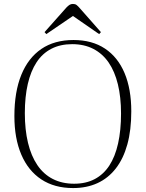

<svg xmlns="http://www.w3.org/2000/svg" viewBox="-20 -940 740 974"><path d="M351 14Q256 14 189.5 -30Q123 -74 88 -156Q53 -238 53 -351Q53 -474 88 -560Q123 -646 189.5 -691.5Q256 -737 353 -737Q447 -737 512.5 -693.5Q578 -650 612 -569Q646 -488 646 -375Q646 -280 626 -207.5Q606 -135 567.5 -85.5Q529 -36 474.5 -11Q420 14 351 14ZM356 -8Q416 -8 460.5 -31.5Q505 -55 534.5 -100Q564 -145 579 -212Q594 -279 594 -364Q594 -447 578 -512.5Q562 -578 531 -623Q500 -668 453.5 -692Q407 -716 346 -716Q286 -716 240.5 -692.5Q195 -669 165.5 -624Q136 -579 121 -514Q106 -449 106 -366Q106 -282 122 -215.5Q138 -149 169.5 -102.5Q201 -56 248 -32Q295 -8 356 -8ZM215 -767 206 -777 318 -903Q326 -911 333 -915.5Q340 -920 350 -920Q361 -920 368 -915Q375 -910 387 -896L492 -777L483 -767L350 -859Z"/></svg>

Font: Literata 60pt ExtraLight
Style: Regular
Weight: 250
Designer: Latin by Veronika Burian and Jose Scaglione. Greek by Irene Vlachou. Cyrillic by Vera Evstafieva.
Foundry: TypeTogether
Version: Version 3.103;gftools[0.9.29]